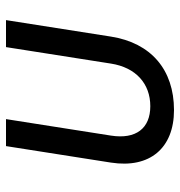

<svg xmlns="http://www.w3.org/2000/svg" viewBox="0 -590 600 640"><g transform="rotate(-90 300.0 -270.0)"><path d="M253 10C388 10 477 -67 498 -200L553 -550H463L408 -200C395 -117 341 -69 266 -69C192 -69 155 -117 168 -200L223 -550H133L78 -200C58 -71 126 10 253 10Z"/></g></svg>

Font: JetBrains Mono
Style: Italic
Weight: 400
Italic angle: -9°
Monospace: yes
Designer: Philipp Nurullin, Konstantin Bulenkov
Foundry: JetBrains
Version: Version 2.305